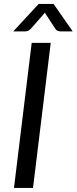

<svg xmlns="http://www.w3.org/2000/svg" viewBox="-20 -928 379 948"><path d="M45.5 0ZM143 0H49L136.5 -716.5H230.5ZM339 -773H279Q273.5 -773 266 -775.2Q258.5 -777.5 252 -787.5L206 -858L201.5 -866Q200.5 -864 198.8 -862Q197 -860 195.5 -858L133.5 -787.5Q124.5 -777.5 116.8 -775.2Q109 -773 103.5 -773H45.5L171 -908.5H244.5Z"/></svg>

Font: Lato
Style: Italic
Weight: 400
Italic angle: -7°
Designer: Lukasz Dziedzic
Foundry: tyPoland Lukasz Dziedzic
Version: Version 2.007; 2014-02-27